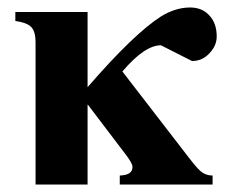

<svg xmlns="http://www.w3.org/2000/svg" viewBox="-20 -493 621 513"><path d="M214 -461H21V-437C40 -434 53 -430 61 -423C71 -415 75 -400 75 -379V0H214V-213H215L313 -84C327 -66 334 -54 334 -47C334 -32 323 -25 300 -24V0H548V-24C537 -24 529 -27 522 -31C514 -36 502 -49 486 -70L307 -302C347 -349 381 -372 410 -372L493 -330C512 -330 527 -337 540 -351C553 -365 559 -379 559 -396C559 -418 553 -437 540 -451C527 -466 509 -473 488 -473C462 -473 436 -465 410 -449C363 -419 297 -356 214 -260Z"/></svg>

Font: XITS Math
Style: Bold
Weight: 700
Designer: MicroPress Inc., with final additions and corrections provided by Coen Hoffman, Elsevier (retired)
Version: Version 1.302